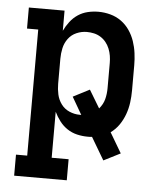

<svg xmlns="http://www.w3.org/2000/svg" viewBox="-53 -584 706 836"><g transform="rotate(5 300.0 -166.5)"><path d="M40 205V113H89V-438H40V-530H196V-442Q206 -463 220.5 -482Q235 -501 254.5 -514Q274 -527 297 -532.5Q320 -538 344 -538Q370 -538 396 -531Q422 -524 443.5 -508.5Q465 -493 480 -471Q495 -449 503.5 -424Q512 -399 515.5 -372.5Q519 -346 519 -320V-210Q519 -183 515.5 -156.5Q512 -130 503 -105Q494 -80 479 -58Q464 -36 442 -20L494 68L421 105L363 7Q358 8 353.5 8Q349 8 344 8Q320 8 297 2.5Q274 -3 254.5 -16Q235 -29 220.5 -48Q206 -67 196 -88V113H270V205ZM301 -84Q303 -84 305 -84Q307 -84 308 -84L264 -160L336 -197L383 -119Q391 -128 397 -139Q403 -150 406 -161.5Q409 -173 410.5 -185.5Q412 -198 412 -210V-320Q412 -336 409.5 -351.5Q407 -367 401 -382Q395 -397 385 -409.5Q375 -422 361.5 -430.5Q348 -439 332.5 -442.5Q317 -446 301 -446Q278 -446 256 -436.5Q234 -427 220 -408Q206 -389 201 -366Q196 -343 196 -320V-210Q196 -187 201 -164Q206 -141 220 -122Q234 -103 256 -93.5Q278 -84 301 -84Z"/></g></svg>

Font: Iosevka Curly Slab SmBdEx
Style: Regular
Weight: 600
Width: 7
Monospace: yes
Designer: Belleve Invis
Foundry: Belleve Invis
Version: Version 11.1.0; ttfautohint (v1.8.3)